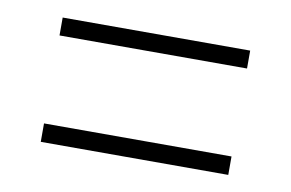

<svg xmlns="http://www.w3.org/2000/svg" viewBox="-40 -537 545 359"><g transform="rotate(10 232.5 -357.0)"><path d="M54 -441V-475H410V-441ZM54 -239V-274H410V-239Z"/></g></svg>

Font: Noto Serif Condensed ExtraLight
Style: Regular
Weight: 200
Width: 3
Designer: Monotype Design Team
Foundry: Monotype Imaging Inc.
Version: Version 2.013; ttfautohint (v1.8.4.7-5d5b)